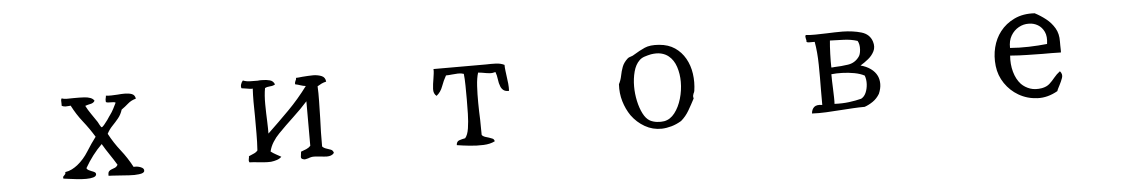

<svg xmlns="http://www.w3.org/2000/svg" viewBox="-31 -771 6061 1031"><g transform="rotate(-5 3000.0 -255.5)"><path d="M717 -52Q716 -39 687 -36Q665 -33 634.5 -35Q604 -37 576 -39Q560 -40 546 -41Q532 -42 524 -42Q523 -59 528.5 -65.5Q534 -72 543 -75Q552 -78 561.5 -82Q571 -86 577 -97Q559 -127 539.5 -155.5Q520 -184 502 -215Q449 -163 409 -93Q412 -86 419.5 -82Q427 -78 435 -75Q444 -72 451 -68Q458 -64 458 -56Q457 -45 441.5 -40.5Q426 -36 403 -36Q381 -36 356.5 -38.5Q332 -41 311.5 -44Q291 -47 281 -48Q279 -56 281.5 -59.5Q284 -63 288 -66Q291 -69 293 -72Q295 -75 294 -82Q314 -85 330.5 -93.5Q347 -102 361 -113Q396 -141 421.5 -182Q447 -223 473 -257Q445 -303 412 -344.5Q379 -386 354 -435Q351 -435 345 -434Q336 -433 326.5 -433Q317 -433 306 -438Q306 -442 306 -445.5Q306 -449 306 -453Q305 -460 305.5 -467Q306 -474 309 -478Q319 -474 336 -473.5Q353 -473 373 -474Q387 -474 401.5 -474Q416 -474 430 -473Q449 -472 463.5 -466.5Q478 -461 484 -450Q477 -438 461.5 -435Q446 -432 432 -427Q443 -405 459 -382Q475 -359 491 -335Q493 -331 500 -318Q507 -305 510 -305Q514 -305 523.5 -316Q533 -327 543 -341Q553 -355 557 -362Q558 -363 558 -363Q572 -382 580 -398Q588 -414 596 -430Q592 -433 584.5 -433.5Q577 -434 569 -434Q562 -434 555 -434.5Q548 -435 544 -438Q543 -445 543.5 -450Q544 -455 545 -459Q546 -462 546.5 -465Q547 -468 547 -472Q560 -470 576.5 -470.5Q593 -471 610 -472Q619 -473 629 -473.5Q639 -474 648 -474Q671 -474 687 -468Q703 -462 706 -442Q680 -435 662.5 -419.5Q645 -404 625 -390Q617 -364 601 -344.5Q585 -325 568 -307.5Q551 -290 539 -267Q566 -216 600.5 -172.5Q635 -129 662 -78Q682 -80 700.5 -72.5Q719 -65 717 -52Z M1740 -59Q1733 -50 1723 -46.5Q1713 -43 1701 -43Q1693 -43 1684 -44Q1675 -45 1667 -46Q1655 -47 1643.5 -48Q1632 -49 1621 -48Q1615 -47 1610 -45.5Q1605 -44 1600 -42Q1592 -40 1585.5 -38.5Q1579 -37 1572 -40Q1561 -43 1561.5 -53Q1562 -63 1564 -73Q1565 -79 1565 -81Q1580 -86 1594 -92Q1608 -98 1617 -108V-348Q1583 -310 1539.5 -269.5Q1496 -229 1457 -189Q1438 -170 1423 -146Q1408 -122 1402 -96Q1415 -86 1429 -78.5Q1443 -71 1457 -63Q1447 -53 1432 -48Q1417 -43 1400 -41Q1382 -40 1362.5 -41.5Q1343 -43 1325 -45Q1314 -46 1303.5 -47Q1293 -48 1284 -48Q1281 -54 1281 -58Q1281 -62 1282 -67Q1283 -70 1283.5 -73Q1284 -76 1284 -81Q1297 -87 1310.5 -92.5Q1324 -98 1332 -108Q1335 -153 1335 -200Q1335 -247 1335 -292Q1334 -332 1334 -369.5Q1334 -407 1336 -441Q1330 -440 1321.5 -441Q1313 -442 1303 -444Q1297 -445 1290 -446Q1283 -447 1276 -448Q1272 -458 1276 -470Q1280 -482 1287 -489Q1304 -482 1325 -481.5Q1346 -481 1366 -481Q1372 -482 1378 -482Q1384 -482 1390 -482Q1413 -482 1431.5 -477Q1450 -472 1457 -453Q1447 -446 1430 -445Q1413 -444 1402 -438Q1395 -400 1395.5 -350.5Q1396 -301 1398 -259Q1399 -239 1399 -222Q1399 -205 1399 -193Q1458 -249 1515 -306.5Q1572 -364 1621 -430Q1605 -432 1592.5 -436.5Q1580 -441 1565 -444Q1564 -451 1565.5 -455Q1567 -459 1568 -462Q1570 -466 1571.5 -469.5Q1573 -473 1572 -478Q1579 -478 1588 -479Q1597 -480 1607 -481Q1622 -482 1637 -483Q1652 -484 1667 -484Q1693 -483 1711.5 -475Q1730 -467 1732 -444Q1718 -441 1706.5 -435.5Q1695 -430 1684 -423Q1686 -387 1685 -343Q1684 -299 1683 -252Q1681 -213 1680.5 -174.5Q1680 -136 1680 -99Q1688 -90 1701 -86Q1714 -82 1725.5 -77.5Q1737 -73 1740 -59Z M2706 -309Q2687 -308 2676.5 -316Q2666 -324 2661 -337Q2654 -354 2651.5 -376Q2649 -398 2642 -416Q2626 -411 2610 -412.5Q2594 -414 2579 -417Q2571 -418 2564 -419.5Q2557 -421 2549 -421Q2540 -393 2537.5 -350Q2535 -307 2535.5 -258.5Q2536 -210 2538 -168Q2538 -143 2538.5 -122Q2539 -101 2539 -86Q2545 -78 2555.5 -74.5Q2566 -71 2577 -68Q2587 -65 2595.5 -61Q2604 -57 2606 -46Q2581 -33 2544.5 -31.5Q2508 -30 2470 -34Q2432 -38 2401 -43Q2402 -63 2417 -68Q2432 -73 2449 -76Q2463 -92 2468.5 -127.5Q2474 -163 2475 -205Q2476 -247 2476 -283Q2476 -318 2475.5 -357Q2475 -396 2472 -421Q2458 -426 2441 -425.5Q2424 -425 2407 -423Q2399 -422 2391 -421.5Q2383 -421 2376 -421Q2361 -395 2350 -364.5Q2339 -334 2316 -316Q2299 -329 2300.5 -355Q2302 -381 2307 -408Q2309 -422 2311 -436Q2313 -450 2312 -461Q2320 -461 2335.5 -461Q2351 -461 2370 -461Q2399 -461 2432.5 -461Q2466 -461 2497.5 -461Q2529 -461 2552 -461Q2575 -461 2583 -461Q2586 -461 2589 -461Q2592 -461 2595 -461Q2622 -462 2648 -461Q2674 -460 2694 -450Q2694 -435 2696 -419.5Q2698 -404 2700 -388Q2703 -368 2705 -348Q2707 -328 2706 -309Z M3697 -222Q3696 -218 3695 -215Q3694 -212 3692 -209Q3690 -204 3688.5 -198Q3687 -192 3690 -182Q3674 -151 3656 -120Q3638 -89 3612 -67Q3585 -51 3558.5 -43.5Q3532 -36 3506 -35Q3457 -34 3415 -58Q3373 -82 3344 -122Q3320 -157 3307 -200.5Q3294 -244 3297 -293Q3308 -314 3312.5 -337.5Q3317 -361 3325.5 -384Q3334 -407 3356 -427Q3361 -432 3372.5 -435Q3384 -438 3394 -445Q3423 -463 3452 -476Q3481 -489 3530 -485Q3580 -481 3614.5 -457.5Q3649 -434 3670 -397Q3691 -360 3697.5 -314.5Q3704 -269 3697 -222ZM3629 -277Q3629 -320 3616.5 -358Q3604 -396 3577 -418Q3560 -432 3536.5 -437.5Q3513 -443 3482 -438Q3463 -434 3446.5 -428.5Q3430 -423 3419 -412Q3397 -391 3387 -353.5Q3377 -316 3377 -274Q3377 -234 3385.5 -195Q3394 -156 3409 -126.5Q3424 -97 3445 -85Q3462 -76 3483 -73.5Q3504 -71 3522 -74Q3555 -80 3579 -111Q3603 -142 3616 -186.5Q3629 -231 3629 -277Z M4686 -216Q4695 -197 4695 -172.5Q4695 -148 4683 -120Q4668 -95 4646 -80Q4624 -65 4601 -57Q4569 -57 4537 -55Q4505 -53 4474 -51Q4432 -48 4392.5 -46Q4353 -44 4316 -46Q4318 -69 4331.5 -80.5Q4345 -92 4375 -87Q4375 -106 4375 -126Q4375 -146 4375 -168Q4376 -234 4375 -303.5Q4374 -373 4364 -428Q4360 -428 4356.5 -428Q4353 -428 4349 -428Q4340 -428 4332.5 -428Q4325 -428 4320 -432Q4321 -437 4320 -441.5Q4319 -446 4318 -450Q4317 -455 4316.5 -460Q4316 -465 4320 -469Q4342 -466 4371 -466.5Q4400 -467 4432 -468Q4453 -469 4475 -469.5Q4497 -470 4518 -470Q4574 -469 4618.5 -456Q4663 -443 4676 -402Q4685 -373 4673.5 -350Q4662 -327 4641 -310Q4620 -293 4598 -280Q4629 -272 4652 -255.5Q4675 -239 4686 -216ZM4616 -224Q4594 -236 4562 -242Q4530 -248 4497 -249Q4464 -250 4438 -247Q4438 -230 4438.5 -210Q4439 -190 4440 -170Q4441 -144 4441.5 -121.5Q4442 -99 4441 -87Q4483 -85 4519 -89.5Q4555 -94 4586 -102Q4603 -111 4612 -131.5Q4621 -152 4622.5 -177Q4624 -202 4616 -224ZM4594 -413Q4560 -424 4520 -425.5Q4480 -427 4446 -428Q4443 -399 4441.5 -356.5Q4440 -314 4441 -283Q4445 -283 4449 -283Q4453 -283 4457 -284Q4495 -285 4531.5 -290.5Q4568 -296 4590 -325Q4601 -337 4603 -365.5Q4605 -394 4594 -413Z M5676 -256Q5650 -257 5626 -257Q5602 -257 5578 -257Q5538 -258 5495.5 -258.5Q5453 -259 5403 -263Q5399 -217 5410.5 -175.5Q5422 -134 5447 -107Q5467 -87 5494.5 -77.5Q5522 -68 5558 -74Q5584 -79 5599.5 -93Q5615 -107 5629 -124.5Q5643 -142 5662 -156Q5677 -139 5670 -119.5Q5663 -100 5653 -81Q5649 -73 5645 -65.5Q5641 -58 5639 -51Q5585 -20 5529.5 -22.5Q5474 -25 5428 -52Q5385 -77 5356 -119.5Q5327 -162 5321 -214Q5315 -267 5327 -314.5Q5339 -362 5367 -398Q5397 -437 5444.5 -459.5Q5492 -482 5554 -478Q5585 -462 5613 -440Q5641 -418 5659 -387.5Q5677 -357 5676 -315Q5676 -311 5676 -306Q5676 -301 5676 -295Q5676 -284 5676.5 -272.5Q5677 -261 5676 -256ZM5606 -308Q5612 -348 5600 -373.5Q5588 -399 5566 -412Q5544 -425 5518 -425Q5489 -426 5463 -411.5Q5437 -397 5421 -370Q5405 -343 5406 -304Q5456 -300 5507.5 -301.5Q5559 -303 5606 -308Z"/></g></svg>

Font: Yuji Mai
Style: Regular
Weight: 400
Designer: Kataoka Yuji
Foundry: Kinuta Font Factory
Version: Version 3.002